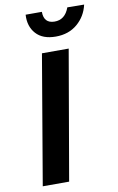

<svg xmlns="http://www.w3.org/2000/svg" viewBox="-100 -972 631 1025"><g transform="rotate(-10 216.0 -459.0)"><path d="M115 -918H203Q203 -856 260 -855Q318 -854 341 -918L432 -917Q418 -855 371 -815Q324 -775 254 -775Q183 -775 147 -815Q111 -855 115 -918ZM165 -700H310L189 0H46Z"/></g></svg>

Font: Jost* 600 Semi
Style: Italic
Weight: 600
Italic angle: -10°
Version: Version 3.500